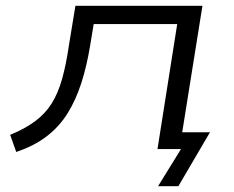

<svg xmlns="http://www.w3.org/2000/svg" viewBox="-20 -514 808 662"><path d="M525 128 604 0H525L533 -58H704L595 128ZM36 10 15 -49Q66 -70 101 -96Q136 -122 158 -157Q180 -192 194 -241.5Q208 -291 218 -360L240 -494H678L599 0H523L591 -431H303L291 -358Q279 -285 260 -226.5Q241 -168 212.5 -122.5Q184 -77 141 -44Q98 -11 36 10Z"/></svg>

Font: Nunito Sans 7pt Expanded Light
Style: Italic
Weight: 300
Width: 7
Italic angle: -9°
Designer: Vernon Adams
Foundry: Vernon Adams
Version: Version 3.101;gftools[0.9.27]